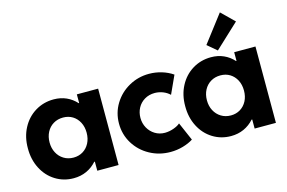

<svg xmlns="http://www.w3.org/2000/svg" viewBox="-101 -1038 1908 1276"><g transform="rotate(-15 853.5 -399.5)"><path d="M427.7 -62.5H423.3Q393.6 -28.8 353.3 -10.5Q313 7.8 264.6 7.8Q195.8 7.8 139.6 -27.1Q83.5 -62 51.8 -123.8Q20 -185.5 20.5 -262.7Q20 -339.8 52.5 -401.6Q85 -463.4 142.1 -498.3Q199.2 -533.2 269.5 -533.2Q316.9 -533.2 356.2 -515.6Q395.5 -498 424.3 -465.8H427.7V-525.4H574.2V0H427.7ZM424.8 -262.7Q424.8 -303.2 408.4 -334.5Q392.1 -365.7 363.8 -383.1Q335.4 -400.4 298.8 -400.4Q261.2 -400.4 231.9 -382.8Q202.6 -365.2 186.3 -334Q169.9 -302.7 169.9 -262.7Q169.9 -223.6 186.3 -192.4Q202.6 -161.1 231.9 -143.1Q261.2 -125 298.8 -125Q335 -125 363.5 -142.3Q392.1 -159.7 408.4 -190.9Q424.8 -222.2 424.8 -262.7Z M647.9 -264.6Q647.9 -338.9 685.5 -400.4Q723.1 -461.9 786.9 -497.6Q850.6 -533.2 925.3 -533.2Q969.7 -533.2 1012 -520.5Q1054.2 -507.8 1088.4 -484.4L1031.7 -360.4Q1011.7 -379.4 985.6 -389.6Q959.5 -399.9 930.2 -400.4Q889.6 -400.4 858.9 -381.8Q828.1 -363.3 811.8 -332.5Q795.4 -301.8 795.4 -264.6Q795.4 -227.1 812.7 -195.6Q830.1 -164.1 860.4 -145.5Q890.6 -127 928.2 -127Q959 -127.4 988.8 -138.2Q1018.6 -148.9 1033.7 -163.1L1088.4 -37.1Q1059.1 -18.1 1017.6 -6.1Q976.1 5.9 931.2 5.9Q854 5.9 789.1 -29.8Q724.1 -65.4 686 -127.4Q647.9 -189.5 647.9 -264.6Z M1510.3 -62.5H1505.9Q1476.1 -28.8 1435.8 -10.5Q1395.5 7.8 1347.2 7.8Q1278.3 7.8 1222.2 -27.1Q1166 -62 1134.3 -123.8Q1102.5 -185.5 1103 -262.7Q1102.5 -339.8 1135 -401.6Q1167.5 -463.4 1224.6 -498.3Q1281.7 -533.2 1352.1 -533.2Q1399.4 -533.2 1438.7 -515.6Q1478 -498 1506.8 -465.8H1510.3V-525.4H1656.7V0H1510.3ZM1507.3 -262.7Q1507.3 -303.2 1491 -334.5Q1474.6 -365.7 1446.3 -383.1Q1418 -400.4 1381.3 -400.4Q1343.8 -400.4 1314.5 -382.8Q1285.2 -365.2 1268.8 -334Q1252.4 -302.7 1252.4 -262.7Q1252.4 -223.6 1268.8 -192.4Q1285.2 -161.1 1314.5 -143.1Q1343.8 -125 1381.3 -125Q1417.5 -125 1446 -142.3Q1474.6 -159.7 1491 -190.9Q1507.3 -222.2 1507.3 -262.7ZM1344.2 -619.1 1486.8 -805.7 1574.7 -719.7 1408.7 -564.5Z"/></g></svg>

Font: Reddit Sans Chocolate ExtraBold
Style: Regular
Weight: 800
Designer: Stephen Hutchings
Foundry: Reddit
Version: Version 1.011